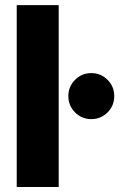

<svg xmlns="http://www.w3.org/2000/svg" viewBox="-20 -748 494 768"><path d="M214.8 -727.5V0H46.9V-727.5ZM345.2 -271.5Q307.1 -271.5 280.3 -298.3Q253.4 -325.2 253.4 -363.8Q253.4 -401.9 280.3 -428.7Q307.1 -455.6 345.2 -455.6Q383.3 -455.6 410.2 -428.7Q437 -401.9 437 -363.8Q437 -325.2 410.2 -298.3Q383.3 -271.5 345.2 -271.5Z"/></svg>

Font: Inter Display ExtraBold
Style: Regular
Weight: 800
Designer: Rasmus Andersson
Foundry: rsms
Version: Version 4.000;git-a52131595